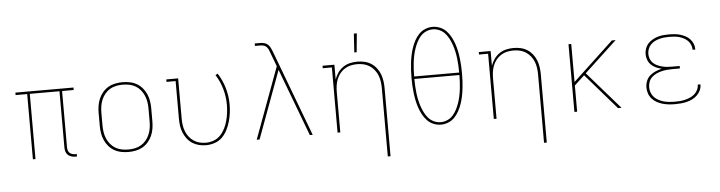

<svg xmlns="http://www.w3.org/2000/svg" viewBox="-53 -999 5506 1469"><g transform="rotate(-5 2700.0 -264.5)"><path d="M492 8Q476 8 461 3.5Q446 -1 434.5 -11.5Q423 -22 418.5 -37.5Q414 -53 414 -68V-501H186V0H166V-501H77V-520H523V-501H434V-68Q434 -57 437.5 -45.5Q441 -34 449 -26Q457 -18 468.5 -14.5Q480 -11 492 -11H504V8Z M900 8Q872 8 844 2.5Q816 -3 791.5 -17Q767 -31 748.5 -52.5Q730 -74 718.5 -100Q707 -126 702.5 -154Q698 -182 698 -210V-310Q698 -338 702.5 -366Q707 -394 718.5 -420Q730 -446 748.5 -467.5Q767 -489 791.5 -503Q816 -517 844 -522.5Q872 -528 900 -528Q928 -528 956 -522.5Q984 -517 1008.5 -503Q1033 -489 1051.5 -467.5Q1070 -446 1081.5 -420Q1093 -394 1097.5 -366Q1102 -338 1102 -310V-210Q1102 -182 1097.5 -154Q1093 -126 1081.5 -100Q1070 -74 1051.5 -52.5Q1033 -31 1008.5 -17Q984 -3 956 2.5Q928 8 900 8ZM900 -11Q925 -11 950.5 -16Q976 -21 998 -34Q1020 -47 1036.5 -67Q1053 -87 1063 -110.5Q1073 -134 1077 -159.5Q1081 -185 1081 -210V-310Q1081 -335 1077 -360.5Q1073 -386 1063 -409.5Q1053 -433 1036.5 -453Q1020 -473 998 -486Q976 -499 950.5 -504Q925 -509 900 -509Q875 -509 849.5 -504Q824 -499 802 -486Q780 -473 763.5 -453Q747 -433 737 -409.5Q727 -386 723 -360.5Q719 -335 719 -310V-210Q719 -185 723 -159.5Q727 -134 737 -110.5Q747 -87 763.5 -67Q780 -47 802 -34Q824 -21 849.5 -16Q875 -11 900 -11Z M1496 8Q1468 8 1441.5 1.5Q1415 -5 1392 -19.5Q1369 -34 1352 -56Q1335 -78 1324.5 -103Q1314 -128 1310 -155.5Q1306 -183 1306 -210V-501H1236V-520H1327V-210Q1327 -185 1330.5 -160.5Q1334 -136 1343 -113Q1352 -90 1367 -70.5Q1382 -51 1402.5 -37Q1423 -23 1447 -17Q1471 -11 1496 -11Q1527 -11 1556.5 -22Q1586 -33 1607.5 -55.5Q1629 -78 1643 -106Q1657 -134 1665 -164Q1673 -194 1677 -225Q1681 -256 1681 -287Q1681 -349 1664 -408.5Q1647 -468 1614 -520L1631 -530Q1666 -476 1684 -413.5Q1702 -351 1702 -287Q1702 -254 1697.5 -220.5Q1693 -187 1683.5 -154.5Q1674 -122 1658.5 -91.5Q1643 -61 1619 -37.5Q1595 -14 1562 -3Q1529 8 1496 8Z M1885 0 2087 -547 2047 -653Q2043 -666 2037.5 -678Q2032 -690 2023 -699.5Q2014 -709 2001 -712.5Q1988 -716 1975 -716H1934V-735H1975Q1991 -735 2007 -731Q2023 -727 2035 -716Q2047 -705 2054 -690Q2061 -675 2067 -660L2315 0H2293L2098 -518L1907 0Z M2873 215V-310Q2873 -335 2869.5 -360Q2866 -385 2857 -408Q2848 -431 2832 -451Q2816 -471 2795 -484.5Q2774 -498 2749.5 -503.5Q2725 -509 2700 -509Q2675 -509 2650.5 -503.5Q2626 -498 2605 -484.5Q2584 -471 2568 -451Q2552 -431 2543 -408Q2534 -385 2530.5 -360Q2527 -335 2527 -310V0H2506V-501H2436V-520H2527V-407Q2537 -435 2553.5 -458.5Q2570 -482 2594 -498.5Q2618 -515 2646.5 -521.5Q2675 -528 2703 -528Q2731 -528 2758 -522Q2785 -516 2808 -501.5Q2831 -487 2848.5 -465Q2866 -443 2876 -417.5Q2886 -392 2890 -364.5Q2894 -337 2894 -310V215ZM2687 -600 2696 -744H2719L2705 -600Z M3300 8Q3271 8 3243 -3.5Q3215 -15 3195 -36Q3175 -57 3161 -83Q3147 -109 3137.5 -136.5Q3128 -164 3122 -193Q3116 -222 3112.5 -251Q3109 -280 3107.5 -309Q3106 -338 3106 -368Q3106 -397 3107.5 -426Q3109 -455 3112.5 -484Q3116 -513 3122 -542Q3128 -571 3137.5 -598.5Q3147 -626 3161 -652Q3175 -678 3195 -699Q3215 -720 3243 -731.5Q3271 -743 3300 -743Q3329 -743 3357 -731.5Q3385 -720 3405 -699Q3425 -678 3439 -652Q3453 -626 3462.5 -598.5Q3472 -571 3478 -542Q3484 -513 3487.5 -484Q3491 -455 3492.5 -426Q3494 -397 3494 -368Q3494 -338 3492.5 -309Q3491 -280 3487.5 -251Q3484 -222 3478 -193Q3472 -164 3462.5 -136.5Q3453 -109 3439 -83Q3425 -57 3405 -36Q3385 -15 3357 -3.5Q3329 8 3300 8ZM3473 -377Q3473 -404 3471.5 -430.5Q3470 -457 3467 -483.5Q3464 -510 3458.5 -536.5Q3453 -563 3444.5 -588Q3436 -613 3424 -637Q3412 -661 3394.5 -681Q3377 -701 3352 -712.5Q3327 -724 3300 -724Q3273 -724 3248 -712.5Q3223 -701 3205.5 -681Q3188 -661 3176 -637Q3164 -613 3155.5 -588Q3147 -563 3141.5 -536.5Q3136 -510 3133 -483.5Q3130 -457 3128.5 -430.5Q3127 -404 3127 -377ZM3300 -11Q3327 -11 3352 -22.5Q3377 -34 3394.5 -54Q3412 -74 3424 -98Q3436 -122 3444.5 -147Q3453 -172 3458.5 -198.5Q3464 -225 3467 -251.5Q3470 -278 3471.5 -304.5Q3473 -331 3473 -358H3127Q3127 -331 3128.5 -304.5Q3130 -278 3133 -251.5Q3136 -225 3141.5 -198.5Q3147 -172 3155.5 -147Q3164 -122 3176 -98Q3188 -74 3205.5 -54Q3223 -34 3248 -22.5Q3273 -11 3300 -11Z M4073 215V-310Q4073 -335 4069.5 -360Q4066 -385 4057 -408Q4048 -431 4032 -451Q4016 -471 3995 -484.5Q3974 -498 3949.5 -503.5Q3925 -509 3900 -509Q3875 -509 3850.5 -503.5Q3826 -498 3805 -484.5Q3784 -471 3768 -451Q3752 -431 3743 -408Q3734 -385 3730.5 -360Q3727 -335 3727 -310V0H3706V-501H3636V-520H3727V-407Q3737 -435 3753.5 -458.5Q3770 -482 3794 -498.5Q3818 -515 3846.5 -521.5Q3875 -528 3903 -528Q3931 -528 3958 -522Q3985 -516 4008 -501.5Q4031 -487 4048.5 -465Q4066 -443 4076 -417.5Q4086 -392 4090 -364.5Q4094 -337 4094 -310V215Z M4660 0 4423 -273 4346 -201V0H4325V-520H4346V-228L4658 -520H4687L4437 -287L4687 0Z M5097 8Q5073 8 5049.5 5.5Q5026 3 5003 -3.5Q4980 -10 4959 -21.5Q4938 -33 4922 -50.5Q4906 -68 4898 -91Q4890 -114 4890 -138Q4890 -163 4899.5 -187.5Q4909 -212 4928 -228.5Q4947 -245 4970.5 -255Q4994 -265 5019 -271Q4997 -276 4976 -285.5Q4955 -295 4939 -310.5Q4923 -326 4914.5 -348Q4906 -370 4906 -392Q4906 -414 4913.5 -435.5Q4921 -457 4935.5 -473Q4950 -489 4969.5 -500Q4989 -511 5010 -517.5Q5031 -524 5053 -526Q5075 -528 5097 -528Q5119 -528 5140 -526Q5161 -524 5182 -518Q5203 -512 5222 -502Q5241 -492 5256 -476.5Q5271 -461 5279.5 -441Q5288 -421 5288 -399V-395H5267V-399Q5267 -417 5259 -435Q5251 -453 5237.5 -466Q5224 -479 5207 -487.5Q5190 -496 5172 -501Q5154 -506 5135 -507.5Q5116 -509 5097 -509Q5078 -509 5058.5 -507Q5039 -505 5020.5 -500Q5002 -495 4984.5 -486Q4967 -477 4954 -463Q4941 -449 4934 -430.5Q4927 -412 4927 -392Q4927 -373 4934 -354.5Q4941 -336 4955 -322.5Q4969 -309 4987 -301Q5005 -293 5023.5 -288Q5042 -283 5061.5 -281.5Q5081 -280 5100 -280H5158V-261H5100Q5079 -261 5058 -259Q5037 -257 5016.5 -252Q4996 -247 4976.5 -238Q4957 -229 4941.5 -214.5Q4926 -200 4918.5 -179.5Q4911 -159 4911 -138Q4911 -117 4918.5 -96.5Q4926 -76 4940.5 -61Q4955 -46 4974 -36Q4993 -26 5013.5 -20.5Q5034 -15 5055 -13Q5076 -11 5097 -11Q5117 -11 5137.5 -12.5Q5158 -14 5177.5 -19Q5197 -24 5215.5 -32Q5234 -40 5249.5 -53.5Q5265 -67 5274 -85.5Q5283 -104 5283 -125V-126H5304V-124Q5304 -101 5294 -80Q5284 -59 5267.5 -43Q5251 -27 5230.5 -17Q5210 -7 5187.5 -1.5Q5165 4 5142.5 6Q5120 8 5097 8Z"/></g></svg>

Font: Iosevka Etoile Thin
Style: Regular
Weight: 100
Designer: Belleve Invis
Foundry: Belleve Invis
Version: Version 22.1.2; ttfautohint (v1.8.4)